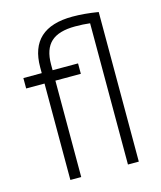

<svg xmlns="http://www.w3.org/2000/svg" viewBox="-108 -789 726 868"><g transform="rotate(-15 255.0 -355.5)"><path d="M313.5 -710.9Q368.2 -710.9 433.6 -700.2Q433.6 -466.8 433.6 0Q420.9 0 382.8 0Q382.8 -165 382.8 -661.1Q351.6 -665 313.5 -665Q236.3 -665 200.2 -631.8Q164.1 -598.6 164.1 -527.3Q164.1 -517.6 164.1 -500Q193.4 -500 283.2 -500Q283.2 -487.3 283.2 -451.2Q252.9 -451.2 164.1 -451.2Q164.1 -337.9 164.1 0Q151.4 0 113.3 0Q113.3 -112.3 113.3 -451.2Q91.8 -451.2 27.3 -451.2Q27.3 -462.9 27.3 -500Q48.8 -500 113.3 -500Q113.3 -506.8 113.3 -527.3Q113.3 -710.9 313.5 -710.9Z"/></g></svg>

Font: LeFont
Style: ExtraLight
Weight: 200
Designer: Leryon MEDIA
Version: Version 1.0